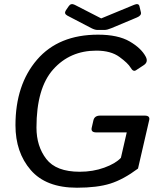

<svg xmlns="http://www.w3.org/2000/svg" viewBox="-20 -880 758 915"><path d="M300.8 -805.7Q283.7 -814.9 293.9 -830.6L307.6 -850.6Q317.9 -866.2 336.4 -856.9L461.9 -792.5H462.9L618.7 -856.9Q640.6 -866.2 644.5 -850.6L651.4 -821.8Q655.3 -806.2 632.8 -796.9L511.7 -746.1Q490.7 -737.3 478.5 -737.3H444.3Q432.1 -737.3 415 -746.1ZM53.7 -283.2Q53.7 -476.1 156.5 -595.5Q259.3 -714.8 447.3 -714.8Q542 -714.8 597.7 -682.6Q653.3 -650.4 674.8 -609.4Q687.5 -584.5 665.5 -569.8L628.4 -545.4Q614.7 -536.1 602.5 -557.6Q590.3 -578.6 549.3 -608.6Q508.3 -638.7 439 -638.7Q313.5 -638.7 233.6 -549.3Q153.8 -460 153.8 -272Q153.8 -183.1 200.7 -122.3Q247.6 -61.5 359.9 -61.5Q423.3 -61.5 477.1 -81.1Q530.8 -100.6 556.2 -127.9L584 -249H439Q412.1 -249 417 -271L425.3 -307.1Q430.7 -329.1 457.5 -329.1H669.4Q696.3 -329.1 690.9 -307.1L637.7 -76.7Q568.4 -24.9 505.9 -5.1Q443.4 14.6 346.7 14.6Q199.2 14.6 126.5 -69.6Q53.7 -153.8 53.7 -283.2Z"/></svg>

Font: Istok Web
Style: BoldItalic
Weight: 700
Italic angle: -13°
Designer: Andrey V. Panov
Foundry: Andrey V. Panov
Version: Version 1.0.2g